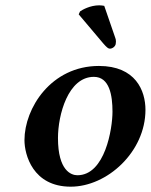

<svg xmlns="http://www.w3.org/2000/svg" viewBox="-20 -692 567 722"><path d="M372 -670C369 -671 358 -672 353 -672C319 -672 289 -655 281 -649L276 -638L368 -529C381 -514 387 -509 393 -509C403 -509 413 -517 415 -526C415 -529 416 -532 416 -536C416 -541 415 -547 413 -551ZM72 -165C72 -111 103 10 246 10C383 10 527 -121 527 -279C527 -351 490 -444 352 -444C172 -444 72 -285 72 -165ZM198 -173C198 -260 236 -403 333 -403C392 -403 403 -333 403 -272C403 -208 375 -33 271 -33C248 -33 198 -50 198 -173Z"/></svg>

Font: Linux Libertine O
Style: Bold Italic
Weight: 700
Italic angle: -11.5°
Designer: Philipp H. Poll
Foundry: Philipp H. Poll
Version: Version 4.1.0